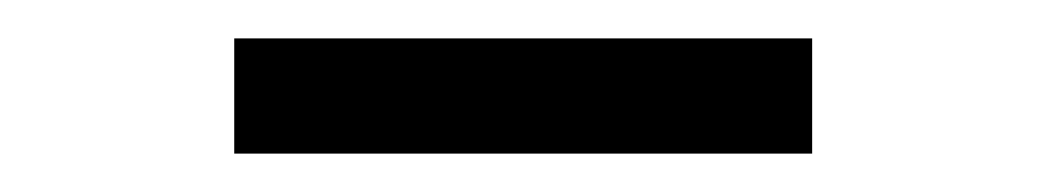

<svg xmlns="http://www.w3.org/2000/svg" viewBox="-20 -688 540 100"><path d="M102 -608V-668H403V-608Z"/></svg>

Font: Khartiya
Style: Regular
Weight: 500
Version: Version 1.0.1